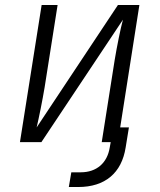

<svg xmlns="http://www.w3.org/2000/svg" viewBox="-20 -570 640 770"><path d="M256 180H294C401 180 468 124 484 21L497 -59H462L539 -550H453L127 -59C136 -97 150 -166 159 -220L211 -550H147L60 0H146L473 -491C463 -454 449 -384 440 -330L388 0H424L420 22C410 84 367 121 304 121H266Z"/></svg>

Font: JetBrains Mono ExtraLight
Style: Italic
Weight: 240
Italic angle: -9°
Monospace: yes
Designer: Philipp Nurullin, Konstantin Bulenkov
Foundry: JetBrains
Version: Version 2.305